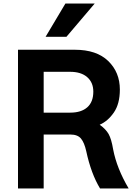

<svg xmlns="http://www.w3.org/2000/svg" viewBox="-20 -1068 755 1088"><path d="M227.5 -429.7H377.9Q440.4 -429.7 474.6 -460Q508.8 -490.2 508.8 -548.8Q508.8 -600.6 474.1 -630.9Q439.5 -661.1 377 -661.1H227.5ZM82 0V-786.1H404.3Q527.3 -786.1 593.3 -722.2Q659.2 -658.2 659.2 -560.5Q659.2 -479.5 625 -430.2Q590.8 -380.9 544.9 -361.3Q580.1 -335.9 595.7 -308.1Q611.3 -280.3 621.1 -221.7Q641.6 -114.3 709 0H546.9Q496.1 -84 468.8 -210.9Q458 -259.8 439 -282.7Q419.9 -305.7 378.9 -305.7H227.5V0ZM238.3 -859.4 350.6 -1047.9H516.6L356.4 -859.4Z"/></svg>

Font: Gothic A1 ExtraBold
Style: Regular
Weight: 800
Designer: HanYang I&C Co.,Ltd.
Foundry: HanYang I&C Co.,Ltd.
Version: Version 2.50